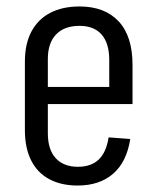

<svg xmlns="http://www.w3.org/2000/svg" viewBox="-20 -567 486 594"><path d="M220 7Q169 7 132 -13Q95 -33 76 -71.5Q57 -110 57 -164V-376Q57 -431 77 -469Q97 -507 135 -527Q173 -547 226 -547Q304 -547 347 -501Q390 -455 390 -366V-245H115V-298H331L318 -264V-381Q318 -433 294.5 -460Q271 -487 226 -487Q179 -487 153.5 -460.5Q128 -434 128 -384V-155Q128 -104 152.5 -77.5Q177 -51 221 -51Q262 -51 285.5 -73.5Q309 -96 316 -142L383 -137Q372 -66 330 -29.5Q288 7 220 7Z"/></svg>

Font: Pathway Extreme Condensed Light
Style: Regular
Weight: 300
Width: 3
Version: Version 1.001;gftools[0.9.26]